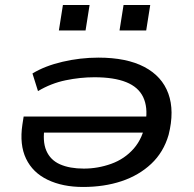

<svg xmlns="http://www.w3.org/2000/svg" viewBox="-20 -734 772 763"><path d="M310 9Q229 9 169.5 -19.5Q110 -48 83.5 -103.5Q57 -159 69 -239L74 -271H587L578 -207H126L158 -232Q148 -173 164 -135.5Q180 -98 218.5 -81Q257 -64 313 -64Q369 -64 422 -83Q475 -102 511.5 -143.5Q548 -185 559 -251V-250Q568 -308 549 -348Q530 -388 481.5 -407.5Q433 -427 355 -427Q299 -427 241 -415Q183 -403 131 -372L109 -442Q158 -472 228.5 -488.5Q299 -505 371 -505Q483 -505 553.5 -468Q624 -431 649 -362Q674 -293 650 -198Q630 -129 581 -83Q532 -37 463 -14Q394 9 310 9ZM455 -613 471 -714H577L561 -613ZM214 -613 230 -714H336L320 -613Z"/></svg>

Font: Nunito Sans 7pt Expanded
Style: Italic
Weight: 400
Width: 7
Italic angle: -9°
Designer: Vernon Adams
Foundry: Vernon Adams
Version: Version 3.101;gftools[0.9.27]